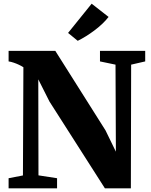

<svg xmlns="http://www.w3.org/2000/svg" viewBox="-20 -1018 815 1038"><path d="M26.5 0V-54.5L104 -69.5L106.5 -654.5Q95 -662 81.5 -668.2Q68 -674.5 54 -679.2Q40 -684 26.5 -686V-743H279L550.5 -313L606.5 -198L604.5 -668.5L520.5 -686V-743H765V-686L689 -668.5L687.5 0H547L247.5 -469L187 -589L188 -70L288.5 -54.5V0ZM400 -797.5 348 -840 475.5 -998 567 -926.5Q551.5 -906.5 531.5 -887.8Q511.5 -869 489.2 -852.5Q467 -836 444.5 -822Q422 -808 400.5 -797.5Z"/></svg>

Font: Merriweather 48pt Black
Style: Regular
Weight: 900
Version: Version 2.100